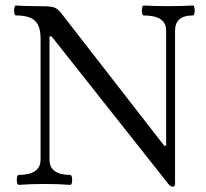

<svg xmlns="http://www.w3.org/2000/svg" viewBox="-20 -686 768 716"><path d="M607.9 0 172.4 -550.3H164.6V-90.8Q164.6 -62.5 184.1 -48.1Q203.6 -33.7 242.2 -33.7Q246.6 -33.7 248.3 -24.4Q250 -15.1 248.3 -5.9Q246.6 3.4 242.2 3.4Q197.3 0 146 0Q94.7 0 49.8 3.4Q45.4 3.4 43.5 -5.9Q41.5 -15.1 43.5 -24.4Q45.4 -33.7 49.8 -33.7Q90.3 -33.7 110.8 -48.1Q131.3 -62.5 131.3 -90.8V-542Q131.3 -573.7 122.1 -592.5Q112.8 -611.3 92.8 -619.9Q72.8 -628.4 39.6 -628.4Q35.2 -628.4 33.4 -637.7Q31.7 -647 33.4 -656.2Q35.2 -665.5 39.6 -665.5Q70.3 -663.1 112.3 -663.1Q138.2 -663.1 154.1 -662.4Q169.9 -661.6 177.7 -659.7L178.7 -659.2Q186 -657.2 193.1 -652.1Q200.2 -647 206.5 -639.2L592.3 -142.6H599.6V-571.8Q599.6 -628.4 516.1 -628.4Q511.7 -628.4 509.8 -637.7Q507.8 -647 509.8 -656.2Q511.7 -665.5 516.1 -665.5Q554.7 -663.1 607.9 -663.1Q661.6 -663.1 699.2 -665.5Q703.6 -665.5 705.3 -656.2Q707 -647 705.3 -637.7Q703.6 -628.4 699.2 -628.4Q632.8 -628.4 632.8 -571.8V0Q632.8 4.9 630.6 7.6Q628.4 10.3 624.5 10.3Q620.1 10.3 615.5 7.3Q610.8 4.4 607.9 0Z"/></svg>

Font: Junicode Two Beta VF
Style: Regular
Weight: 400
Designer: Peter S. Baker
Foundry: Briery Creek Software
Version: Version 1.031 beta; ttfautohint (v1.8.1.43-b0c9)